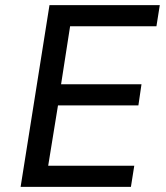

<svg xmlns="http://www.w3.org/2000/svg" viewBox="-20 -725 645 745"><path d="M60 0 172 -705H600L587 -623H252L217 -398H529L517 -316H205L167 -82H501L488 0Z"/></svg>

Font: Nunito Sans 7pt SemiCondensed Medium
Style: Italic
Weight: 500
Width: 4
Italic angle: -9°
Designer: Vernon Adams
Foundry: Vernon Adams
Version: Version 3.101;gftools[0.9.27]